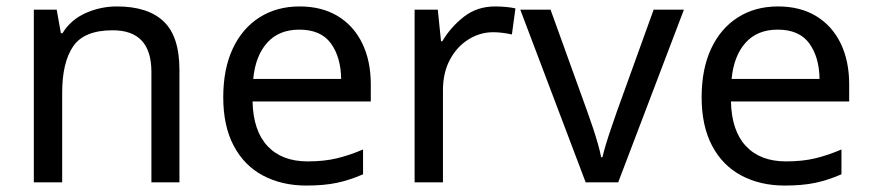

<svg xmlns="http://www.w3.org/2000/svg" viewBox="-20 -566 2707 596"><path d="M343 -546Q439 -546 488 -499.5Q537 -453 537 -349V0H450V-343Q450 -472 330 -472Q241 -472 207 -422Q173 -372 173 -278V0H85V-536H156L169 -463H174Q200 -505 246 -525.5Q292 -546 343 -546Z M910 -546Q979 -546 1028.5 -516Q1078 -486 1104.5 -431.5Q1131 -377 1131 -304V-251H764Q766 -160 810.5 -112.5Q855 -65 935 -65Q986 -65 1025.5 -74.5Q1065 -84 1107 -102V-25Q1066 -7 1026 1.5Q986 10 931 10Q855 10 796.5 -21Q738 -52 705.5 -113.5Q673 -175 673 -264Q673 -352 702.5 -415Q732 -478 785.5 -512Q839 -546 910 -546ZM909 -474Q846 -474 809.5 -433.5Q773 -393 766 -321H1039Q1038 -389 1007 -431.5Q976 -474 909 -474Z M1517 -546Q1532 -546 1549.5 -544.5Q1567 -543 1580 -540L1569 -459Q1556 -462 1540.5 -464Q1525 -466 1511 -466Q1470 -466 1434 -443.5Q1398 -421 1376.5 -380.5Q1355 -340 1355 -286V0H1267V-536H1339L1349 -438H1353Q1379 -482 1420 -514Q1461 -546 1517 -546Z M1798 0 1595 -536H1689L1803 -220Q1811 -198 1820 -171Q1829 -144 1836 -119.5Q1843 -95 1846 -78H1850Q1854 -95 1861.5 -120Q1869 -145 1878.5 -172Q1888 -199 1895 -220L2009 -536H2103L1899 0Z M2395 -546Q2464 -546 2513.5 -516Q2563 -486 2589.5 -431.5Q2616 -377 2616 -304V-251H2249Q2251 -160 2295.5 -112.5Q2340 -65 2420 -65Q2471 -65 2510.5 -74.5Q2550 -84 2592 -102V-25Q2551 -7 2511 1.5Q2471 10 2416 10Q2340 10 2281.5 -21Q2223 -52 2190.5 -113.5Q2158 -175 2158 -264Q2158 -352 2187.5 -415Q2217 -478 2270.5 -512Q2324 -546 2395 -546ZM2394 -474Q2331 -474 2294.5 -433.5Q2258 -393 2251 -321H2524Q2523 -389 2492 -431.5Q2461 -474 2394 -474Z"/></svg>

Font: Noto Sans PhagsPa
Style: Regular
Weight: 400
Designer: Monotype Design Team
Foundry: Monotype Imaging Inc.
Version: Version 2.004; ttfautohint (v1.8.4.7-5d5b)